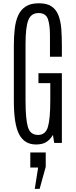

<svg xmlns="http://www.w3.org/2000/svg" viewBox="-20 -891 475 1197"><path d="M204.6 9.8Q132.8 9.8 99.6 -53Q66.4 -115.7 66.4 -259.8V-607.9Q66.4 -663.1 71.8 -710.7Q77.1 -758.3 93 -794.2Q108.9 -830.1 139.9 -850.3Q170.9 -870.6 222.7 -870.6Q273.4 -870.6 302.2 -850.6Q331.1 -830.6 344.7 -794.7Q358.4 -758.8 362.1 -711.4Q365.7 -664.1 365.7 -608.9V-537.1H291.5V-669.9Q291.5 -736.8 278.3 -773.2Q265.1 -809.6 220.2 -809.6Q174.3 -809.6 156.7 -765.9Q139.2 -722.2 139.2 -615.7V-265.1Q139.2 -148.9 153.8 -99.4Q168.5 -49.8 217.3 -49.8Q263.7 -49.8 278.6 -99.4Q293.5 -148.9 293.5 -264.2V-372.6H219.7V-434.6H365.7V0H317.9L310.1 -49.8Q293 -21 268.8 -5.6Q244.6 9.8 204.6 9.8ZM196.8 286.6 217.8 153.3H168.9V59.6H265.1V148.9L227.1 286.6Z"/></svg>

Font: Antonio Thin
Style: Regular
Weight: 250
Designer: Vernon Adams
Foundry: Vernon Adams
Version: Version 1.002